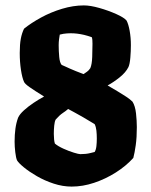

<svg xmlns="http://www.w3.org/2000/svg" viewBox="-20 -690 560 710"><path d="M245 0Q212 0 178.5 -11Q145 -22 116.5 -38.5Q88 -55 68.5 -71Q49 -87 43 -97Q39 -106 36.5 -127Q34 -148 34 -166Q34 -192 37 -214Q40 -236 47 -255Q53 -268 68.5 -282Q84 -296 104 -309.5Q124 -323 143 -333Q106 -356 89 -368Q72 -380 69 -387Q62 -402 57.5 -431.5Q53 -461 53 -494Q53 -526 57 -547Q61 -568 69 -584Q95 -605 131.5 -625Q168 -645 209.5 -657.5Q251 -670 290 -670Q314 -670 347.5 -660.5Q381 -651 410 -638Q439 -625 448 -614Q455 -601 459.5 -576Q464 -551 464 -523Q464 -501 462 -477Q460 -453 455 -442Q445 -422 422.5 -404Q400 -386 378 -374Q397 -363 414.5 -352.5Q432 -342 446.5 -332.5Q461 -323 470 -314Q480 -298 483 -270.5Q486 -243 486 -220Q486 -182 482 -153.5Q478 -125 473 -106Q446 -76 408 -52Q370 -28 328 -14Q286 0 245 0ZM277 -120Q288 -120 297 -121Q306 -122 314 -124Q322 -126 330 -128Q335 -136 336.5 -149.5Q338 -163 338 -178Q338 -193 336.5 -207Q335 -221 330 -231Q304 -247 286.5 -257Q269 -267 256 -274Q243 -281 232 -287Q224 -280 212 -272Q200 -264 186 -248Q182 -241 180.5 -225.5Q179 -210 179 -195Q179 -184 180 -174.5Q181 -165 183 -159Q195 -149 215 -140Q235 -131 253 -125.5Q271 -120 277 -120ZM289 -416Q296 -421 302 -425Q308 -429 314 -438Q320 -452 321 -479.5Q322 -507 322 -528Q322 -536 321.5 -542.5Q321 -549 320 -552Q304 -558 291 -561Q278 -564 266 -565.5Q254 -567 241 -567Q235 -567 228 -566.5Q221 -566 214.5 -565Q208 -564 201 -562Q200 -556 198.5 -545.5Q197 -535 197 -523Q197 -501 199 -479.5Q201 -458 208 -450Q213 -448 220.5 -444.5Q228 -441 238 -436.5Q248 -432 260.5 -427Q273 -422 289 -416Z"/></svg>

Font: Texturina 12pt Black
Style: Regular
Weight: 900
Designer: Guillermo Torres Carreño
Foundry: Omnibus-Type
Version: Version 1.002